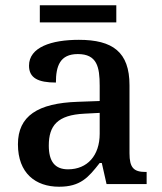

<svg xmlns="http://www.w3.org/2000/svg" viewBox="-20 -698 615 728"><path d="M131 -613H421V-678H131ZM204 10C285 10 315 -25 358 -80H366L384 0H536V-46H532C487 -46 471 -62 471 -117V-375C471 -501 407 -547 279 -547C175 -547 90 -519 90 -449C90 -402 125 -385 192 -385C192 -447 207 -493 275 -493C348 -493 358 -444 358 -373V-315L275 -312C123 -307 48 -258 48 -151C48 -41 115 10 204 10ZM238 -56C188 -56 165 -86 165 -146C165 -222 198 -262 300 -267L358 -270V-191C358 -108 311 -56 238 -56Z"/></svg>

Font: Noto Serif Oriya Medium
Style: Regular
Weight: 500
Designer: David Williams
Foundry: Google LLC, David Williams
Version: Version 1.051